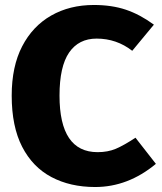

<svg xmlns="http://www.w3.org/2000/svg" viewBox="-20 -733 649 771"><path d="M362 18Q262 18 186.5 -22Q111 -62 69 -143.5Q27 -225 27 -349Q27 -466 69 -547Q111 -628 185.5 -670.5Q260 -713 357 -713Q429 -713 485.5 -694Q542 -675 598 -634L511 -529Q448 -578 368 -578Q296 -578 257.5 -522Q219 -466 219 -349Q219 -122 372 -122Q413 -122 445 -135.5Q477 -149 524 -180L606 -75Q494 18 362 18Z"/></svg>

Font: Trujillo ExtraBold
Style: Regular
Weight: 800
Designer: Fira Sans original fonts by bBox Type GmbH, Carrois Corporate GbR, & Edenspiekermann AG / Changes by Cristiano Sobral
Foundry: Fira Sans original fonts by bBox Type GmbH, Carrois Corporate GbR, & Edenspiekermann AG / Changes by Cristiano Sobral
Version: Version 4.301;July 28, 2020;FontCreator 13.0.0.2655 64-bit